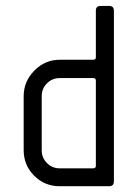

<svg xmlns="http://www.w3.org/2000/svg" viewBox="-20 -645 477 665"><path d="M374.5 -607.9V-16.6Q374.5 0 357.9 0H186.5Q134.8 0 98.4 -36.4Q62 -72.8 62 -124.5V-312Q62 -362.8 98.9 -400.4Q135.7 -438 186.5 -438H302.7Q312 -438 312 -446.3V-607.9Q312 -624.5 328.6 -624.5H357.9Q374.5 -624.5 374.5 -607.9ZM124.5 -312V-124.5Q124.5 -98.6 142.6 -80.3Q160.6 -62 186.5 -62H302.7Q312 -62 312 -70.3V-366.2Q312 -374.5 302.7 -374.5H186.5Q160.6 -374.5 142.6 -356.2Q124.5 -337.9 124.5 -312Z"/></svg>

Font: GOSTRUS
Style: type_B
Weight: 400
Designer: Юрий и Татьяна Кривогуз
Version: Version 02.00